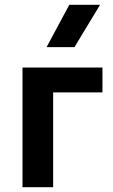

<svg xmlns="http://www.w3.org/2000/svg" viewBox="-20 -782 472 802"><path d="M74 0V-500H408V-396H202V0ZM174.5 -585 269.5 -762H398L291 -585Z"/></svg>

Font: Geologica Cursive Medium
Style: Regular
Weight: 500
Designer: Sindre Bremnes, Frode Helland
Foundry: Monokrom Skriftforlag AS
Version: Version 1.010;gftools[0.9.28]